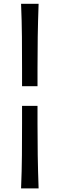

<svg xmlns="http://www.w3.org/2000/svg" viewBox="-20 -851 322 1037"><path d="M99.1 -385.3V-481.9Q99.1 -567.9 98.4 -652.1Q97.7 -736.3 93.8 -830.6H188.5Q185.1 -736.3 183.8 -652.1Q182.6 -567.9 182.6 -481.9V-385.3ZM93.8 166.5Q97.7 72.3 98.4 -12.2Q99.1 -96.7 99.1 -182.1V-279.3H182.6V-182.1Q182.6 -96.7 183.8 -12.2Q185.1 72.3 188.5 166.5Z"/></svg>

Font: Pinar Medium
Style: Regular
Weight: 500
Designer: Amin Abedi
Version: Version 3.000